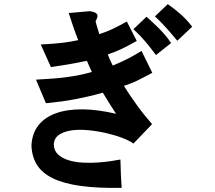

<svg xmlns="http://www.w3.org/2000/svg" viewBox="-20 -796 1040 928"><path d="M625 -655 688 -715Q717 -690 749.5 -657.5Q782 -625 807 -588L734 -530Q718 -551 705.5 -567Q693 -583 681 -597Q669 -611 656 -624.5Q643 -638 625 -655ZM729 -717 791 -776Q811 -762 826 -750Q841 -738 854.5 -726Q868 -714 881 -700Q894 -686 909 -667L837 -599Q817 -623 804.5 -637.5Q792 -652 781 -664Q770 -676 758.5 -688Q747 -700 729 -717ZM664 -550 716 -444Q693 -432 675 -422.5Q657 -413 641.5 -405.5Q626 -398 611 -392.5Q596 -387 579 -381Q597 -352 612.5 -329.5Q628 -307 643 -286Q658 -265 675 -244Q692 -223 715 -196L625 -102Q608 -115 573.5 -128.5Q539 -142 496.5 -152Q454 -162 409 -166.5Q364 -171 327 -166Q290 -161 265.5 -144.5Q241 -128 240 -97Q241 -67 261 -49Q281 -31 311.5 -21.5Q342 -12 379.5 -10Q417 -8 452.5 -10.5Q488 -13 517.5 -17.5Q547 -22 562 -25Q563 22 564.5 52.5Q566 83 568 112Q451 114 369 102.5Q287 91 235 65.5Q183 40 158.5 0.5Q134 -39 132 -93Q135 -151 165.5 -190Q196 -229 250 -248.5Q304 -268 378 -267.5Q452 -267 541 -246Q523 -273 508.5 -296.5Q494 -320 477 -348Q438 -337 405 -329.5Q372 -322 340.5 -316Q309 -310 275.5 -305.5Q242 -301 202 -297L154 -411Q202 -414 238 -416.5Q274 -419 305 -423.5Q336 -428 364 -433.5Q392 -439 424 -448Q419 -460 413.5 -471.5Q408 -483 400 -502Q394 -501 377 -497.5Q360 -494 336 -489.5Q312 -485 283.5 -480.5Q255 -476 226 -472L177 -581Q213 -583 239 -585Q265 -587 285 -589.5Q305 -592 322 -595Q339 -598 358 -602Q353 -614 346.5 -632Q340 -650 333.5 -668.5Q327 -687 321.5 -704.5Q316 -722 312 -733L414 -742Q442 -738 449 -727.5Q456 -717 442 -694Q444 -683 448 -670.5Q452 -658 460 -631Q492 -641 523 -655.5Q554 -670 593 -692L641 -598Q595 -572 563.5 -557.5Q532 -543 501 -533Q505 -522 511.5 -507Q518 -492 525 -479Q548 -489 566 -497Q584 -505 599.5 -513Q615 -521 630.5 -530Q646 -539 664 -550Z"/></svg>

Font: D2Coding ligature
Style: Bold
Weight: 700
Monospace: yes
Designer: Yong-Rak Park; Jeong-Hwan Yoon; Sang-Min Lee;
Foundry: NHN Corporation
Version: Version 1.3.2; Build 20180524